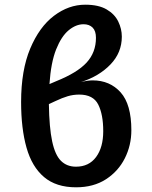

<svg xmlns="http://www.w3.org/2000/svg" viewBox="-20 -792 655 826"><path d="M346.7 -771.8Q404.1 -771.8 438.7 -751.5Q473.3 -731.3 488.7 -699.5Q504.1 -667.7 504.1 -634.4Q504.1 -565.6 455.4 -514.9Q406.7 -464.1 328.7 -439Q357.9 -446.2 378.5 -446.2Q452.8 -446.2 499 -394.6Q545.1 -343.1 545.1 -231.8Q545.1 -166.7 516.9 -110.8Q488.7 -54.9 435.4 -20.5Q382.1 13.8 307.2 13.8Q221.5 13.8 169.5 -30.3Q117.4 -74.4 94.1 -156.7Q70.8 -239 70.8 -353.3Q70.8 -489.7 110 -583.1Q149.2 -676.4 212.3 -724.1Q275.4 -771.8 346.7 -771.8ZM339.5 -687.7Q306.7 -687.7 275.4 -661.8Q244.1 -635.9 221.5 -579.5Q199 -523.1 192.8 -430.3L221.5 -442.6Q312.3 -479 352.6 -522.8Q392.8 -566.7 392.8 -629.2Q392.8 -659 378.5 -673.3Q364.1 -687.7 339.5 -687.7ZM217.9 -356.9 190.3 -344.1Q191.8 -243.1 204.4 -184.1Q216.9 -125.1 242.3 -100Q267.7 -74.9 306.7 -74.9Q362.6 -74.9 393.3 -116.4Q424.1 -157.9 424.1 -227.7Q424.1 -299.5 402.6 -342.3Q381 -385.1 321 -385.1Q295.4 -385.1 271.8 -378.2Q248.2 -371.3 217.9 -356.9Z"/></svg>

Font: Fira Code Medium
Style: Regular
Weight: 500
Designer: Carrois Corporate, Edenspiekermann AG, Nikita Prokopov
Foundry: Carrois Corporate, Edenspiekermann AG, Nikita Prokopov
Version: Version 6.002